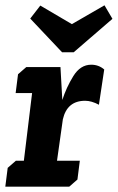

<svg xmlns="http://www.w3.org/2000/svg" viewBox="-27 -704 444 724"><path d="M207 -507 87 -634 125 -683 244 -613 367 -684 397 -633 251 -507ZM72 -451H201L208 -327Q223 -374 249.5 -417Q276 -460 317 -460Q345 -460 366 -442L346 -309Q318 -324 294 -324Q226 -324 210 -254L188 -98H274L265 -27L234 0H-7L2 -71L33 -98H63L94 -353H32L41 -424Z"/></svg>

Font: Zilla Slab
Style: Bold Italic
Weight: 700
Italic angle: -6°
Designer: Typotheque.com
Foundry: Typotheque type foundry
Version: Version 1.1; 2017; ttfautohint (v1.6)